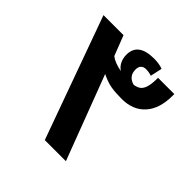

<svg xmlns="http://www.w3.org/2000/svg" viewBox="-184 -848 996 996"><g transform="rotate(45 314.5 -350.0)"><path d="M44.9 -673.8H191.9L234.9 -563Q262.7 -541.5 314 -532.2Q294.4 -544.9 284.2 -566.2Q273.9 -587.4 273.9 -612.8Q273.9 -700.2 391.1 -700.2Q426.8 -700.2 455.1 -689.9L440.9 -625Q420.4 -631.8 398.9 -631.8Q382.3 -631.8 372.1 -621.8Q361.8 -611.8 361.8 -591.8Q361.8 -542.5 411.1 -528.8Q438 -533.2 450.7 -545.4Q463.4 -557.6 469.2 -581.3Q475.1 -605 475.1 -644H594.2V-631.8Q594.2 -536.1 547.6 -484.6Q501 -433.1 418.9 -433.1Q370.6 -433.1 339.1 -438.7Q307.6 -444.3 267.1 -463.9L442.9 0H288.1Z"/></g></svg>

Font: Droid Arabic Kufi
Style: Bold
Weight: 700
Designer: Pascal Zoghbi
Foundry: Irfont.ir
Version: Version 1.00 February 28, 2013, initial release